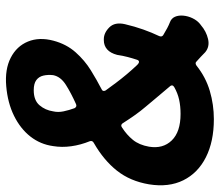

<svg xmlns="http://www.w3.org/2000/svg" viewBox="-68 -660 758 663"><g transform="rotate(-90 311.5 -329.0)"><path d="M231 30Q154 30 99.5 2.5Q45 -25 20 -75.5Q-5 -126 6 -194Q17 -259 53 -304.5Q89 -350 148 -384Q158 -389 155 -398Q142 -430 137.5 -462.5Q133 -495 138 -525Q144 -569 171 -603.5Q198 -638 242.5 -660Q287 -682 345 -687Q403 -692 443 -671.5Q483 -651 499 -612Q515 -573 502 -524Q490 -479 462 -447.5Q434 -416 400 -395Q366 -374 335 -358Q325 -354 330 -344Q343 -326 356.5 -308Q370 -290 385.5 -271.5Q401 -253 418 -235Q425 -228 429.5 -228.5Q434 -229 436 -235Q441 -250 445.5 -267Q450 -284 453 -304Q459 -327 472 -338.5Q485 -350 504 -350H507Q529 -350 548 -331Q567 -312 559 -277Q551 -243 540.5 -213.5Q530 -184 518 -159Q514 -150 521 -145Q534 -137 545.5 -131Q557 -125 565 -122Q579 -117 584.5 -104.5Q590 -92 588.5 -75.5Q587 -59 579.5 -43.5Q572 -28 560 -18L556 -15Q534 4 507.5 10Q481 16 462 0Q454 -8 446.5 -15Q439 -22 430 -30Q425 -36 416 -30Q376 2 328.5 16Q281 30 231 30ZM249 -85Q276 -85 298.5 -90Q321 -95 342 -107Q347 -110 347.5 -114Q348 -118 345 -121Q321 -149 304.5 -169Q288 -189 273.5 -206Q259 -223 245.5 -242Q232 -261 216 -286Q210 -293 202 -287Q177 -271 159.5 -249.5Q142 -228 136 -194Q128 -146 157.5 -115.5Q187 -85 249 -85ZM283 -446Q321 -463 349.5 -481Q378 -499 383 -525Q385 -543 381.5 -558.5Q378 -574 366 -583Q354 -592 331 -592Q296 -592 279 -572Q262 -552 258 -525Q254 -508 258 -489Q262 -470 269 -451Q274 -442 283 -446Z"/></g></svg>

Font: Winky Sans Medium
Style: Italic
Weight: 500
Italic angle: -8.97852°
Designer: Simon Atzbach
Foundry: typofactur
Version: Version 1.205